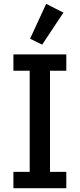

<svg xmlns="http://www.w3.org/2000/svg" viewBox="-20 -982 417 1002"><path d="M50 0V-85H135V-613H50V-698H326V-613H241V-85H326V0ZM200 -749 137 -780 221 -962 311 -916Z"/></svg>

Font: IBM Plex Sans Cond Medm
Style: Regular
Weight: 500
Width: 3
Designer: Mike Abbink, Paul van der Laan, Pieter van Rosmalen
Foundry: Bold Monday
Version: Version 1.3